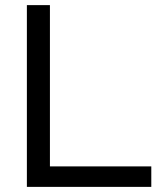

<svg xmlns="http://www.w3.org/2000/svg" viewBox="-20 -730 624 750"><path d="M85 0H571V-80H175V-710H85Z"/></svg>

Font: FIGSv2-sans-serif Medium
Style: Regular
Weight: 500
Designer: Matt McInerney, Pablo Impallari, Rodrigo Fuenzalida,Mirko Velimirovic
Foundry: Matt McInerney, Pablo Impallari, Rodrigo Fuenzalida
Version: Version 4.021;hotconv 1.0.109;makeotfexe 2.5.65596